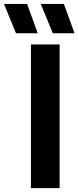

<svg xmlns="http://www.w3.org/2000/svg" viewBox="-104 -969 403 989"><path d="M55.3 0V-740H203.1V0ZM168 -797.5 105.9 -948.9H225L279.9 -797.5ZM-21.5 -797.5 -83.6 -948.9H35.5L90.4 -797.5Z"/></svg>

Font: Encode Sans SC Condensed Thin
Style: Regular
Weight: 100
Width: 3
Designer: Multiple Designers
Foundry: Impallari Type
Version: Version 3.002